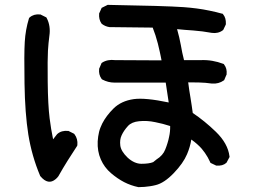

<svg xmlns="http://www.w3.org/2000/svg" viewBox="-20 -725 1040 784"><path d="M544.9 39.1Q514.2 32.7 486.8 18.6Q459.5 4.4 433.1 -18.1Q406.2 -41 391.6 -74.2Q377 -107.4 378.9 -147.9Q379.4 -157.7 380.9 -167.5Q382.3 -177.2 384.5 -186.3Q386.7 -195.3 390.1 -203.9Q393.6 -212.4 397.5 -220.7Q414.1 -252.9 443.8 -282.2Q475.1 -313 526.4 -320.3Q573.2 -326.7 668.9 -306.6L656.7 -387.7H447.3Q421.4 -387.7 397.5 -400.4L395.5 -401.9L394.5 -403.3Q382.3 -420.4 384.8 -443.4V-444.8L385.7 -446.3L393.6 -464.8L394.5 -467.3L397 -469.2Q419.4 -483.4 449.7 -479.5L639.6 -478.5Q637.7 -487.8 636 -496.8Q634.3 -505.9 632.3 -514.2Q630.4 -522.5 628.4 -530.8Q626.5 -539.1 624.5 -547.4Q615.7 -581.5 603.5 -612.3L428.7 -614.3H428.2H427.2Q410.2 -616.7 396.5 -627L395.5 -627.9L394.5 -628.9Q388.7 -637.2 386.2 -647.5Q383.8 -657.7 384.8 -668.9V-670.4L385.7 -671.9L393.6 -689.5L395 -692.9L397.9 -694.3L417.5 -704.1L419.4 -705.1H421.9Q651.9 -701.2 730.5 -695.8Q757.3 -693.8 783.4 -690.4Q809.6 -687 835.2 -681.6Q860.8 -676.3 886.2 -669.4L889.2 -668.9L891.1 -666.5Q903.3 -651.9 902.3 -627.4V-625.5L901.4 -624V-623.5L892.6 -605L891.6 -603L890.1 -601.6Q880.4 -594.2 868.9 -591.6Q857.4 -588.9 844.7 -590.8Q807.1 -597.7 768.6 -600.6Q752.4 -601.6 735.8 -603Q719.2 -604.5 703.1 -606Q708 -588.9 711.7 -573Q715.3 -557.1 718.3 -541.5Q723.6 -509.8 731.4 -479.5H799.8Q824.2 -480.5 846.9 -476.6Q869.6 -472.7 891.6 -464.4L894 -463.4L895.5 -460.9Q907.7 -445.3 905.3 -421.9V-420.4L904.3 -418.9L896.5 -400.4L895.5 -397.9L893.6 -396.5Q883.3 -389.2 871.3 -386Q859.4 -382.8 845.7 -383.8H845.2Q818.4 -387.7 792 -388.2Q770 -388.7 748.5 -388.7Q750.5 -371.6 752.9 -356.2Q755.4 -340.8 757.8 -326.2Q760.3 -310.5 762.7 -294.7Q765.1 -278.8 767.1 -263.7Q815.4 -231.4 861.3 -187Q910.6 -139.2 917 -86.9L917.5 -84L916 -81.5L906.2 -63L905.3 -61.5L904.3 -60.1Q896.5 -53.2 886.5 -50.5Q876.5 -47.9 864.3 -48.8H862.8L860.8 -49.8L842.3 -58.6L839.4 -60.1L837.9 -63.5Q833.5 -73.2 828.1 -82.8Q822.8 -92.3 816.7 -100.8Q810.5 -109.4 803.7 -117.7Q786.6 -137.2 761.2 -155.3Q756.3 -124.5 743.7 -95.2Q728 -58.1 689.5 -18.1Q650.4 22.5 615.7 30.8Q604.5 33.7 593 35.4Q581.5 37.1 570.1 38.1Q558.6 39.1 546.9 39.1H545.9ZM143.6 -7.8Q109.9 -87.9 95.7 -175.3Q82 -261.7 80.1 -383.8Q78.1 -504.9 81.1 -553.7Q84 -603.5 98.1 -649.4L99.1 -651.9L101.1 -653.8Q117.7 -668.5 143.6 -666H145.5L147 -665L166.5 -655.3L169.4 -653.8L170.9 -650.9Q179.2 -635.3 181.9 -616.7Q184.6 -598.1 181.6 -578.6Q177.7 -548.8 175.8 -517.8Q173.8 -486.8 174.8 -391.6Q175.8 -296.4 182.6 -242.2Q188 -198.7 196.8 -156.2L212.9 -176.8L213.9 -177.7L214.4 -178.2Q231 -192.9 257.8 -190.4H259.8L261.2 -189.5L280.8 -179.7L282.7 -178.7L284.2 -176.8Q298.3 -158.2 295.9 -132.8L295.4 -130.4L294.4 -128.4Q274.9 -99.1 255.9 -68.6Q236.8 -38.1 219.2 -6.8V-6.3L218.8 -5.9Q213.4 1.5 207.5 6.3Q176.8 32.7 145 -5.4L144 -6.3ZM605.5 -63 618.2 -73.2 618.7 -73.7Q645.5 -90.3 654.8 -114.7Q657.7 -121.6 659.9 -128.2Q662.1 -134.8 664.1 -141.1Q666 -147.5 667.7 -153.8Q669.4 -160.2 670.4 -166Q675.3 -187 674.8 -210.4Q659.7 -215.3 644.8 -219.2Q629.9 -223.1 614.3 -226.1Q580.6 -233.4 547.9 -230Q517.6 -227.1 502.4 -210.4Q494.1 -201.2 487.5 -191.7Q481 -182.1 476.6 -172.4Q468.3 -154.8 471.2 -130.9Q474.1 -107.4 501 -81.5Q507.8 -75.2 514.6 -70.6Q521.5 -65.9 528.6 -62.7Q535.6 -59.6 542.7 -57.9Q549.8 -56.2 557.1 -56.2Q572.8 -56.2 585 -57.9Q597.2 -59.6 605.5 -63Z"/></svg>

Font: NaikaiFont
Style: Bold
Weight: 700
Version: Version 1.89